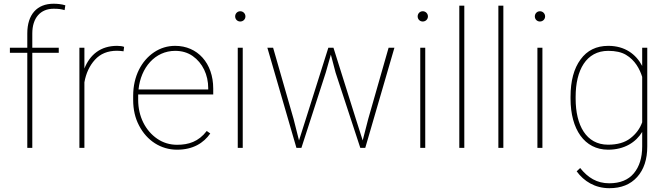

<svg xmlns="http://www.w3.org/2000/svg" viewBox="-20 -780 3519 1013"><path d="M150.4 -501.5H290V-528.3H150.4V-603.5C150.4 -686 193.8 -733.9 262.7 -733.9C289.6 -733.9 302.7 -731.9 320.8 -726.6L324.7 -752C304.7 -758.3 282.2 -760.3 262.2 -760.3C176.3 -760.3 124 -704.6 124 -603.5V-528.3H32.2V-501.5H124V0H150.4Z M634.8 -532.7C626.5 -536.1 613.8 -538.1 597.7 -538.1C511.2 -538.1 454.6 -492.2 425.3 -418.5V-528.3H398.9V0H425.3V-345.7C433.6 -393.1 452.1 -433.1 481 -464.8C509.8 -496.6 548.3 -512.2 597.7 -512.2C609.9 -512.2 621.6 -510.7 631.8 -509.3Z M914.1 9.8C998.5 9.8 1054.2 -25.4 1089.4 -75.7L1070.8 -88.9C1027.3 -32.2 974.6 -16.1 914.1 -16.1C875.5 -16.1 840.3 -26.9 809.6 -47.9C747.6 -90.3 709 -165 709 -252.9V-274.4V-281.7H1105V-312.5C1105 -447.3 1021.5 -538.1 904.3 -538.1C863.8 -538.1 826.7 -526.9 793 -504.4C726.1 -459.5 682.6 -377.4 682.6 -274.4V-252.9C682.6 -201.7 692.9 -156.7 713.9 -117.2C754.9 -38.1 828.6 9.8 914.1 9.8ZM904.3 -511.7C939.9 -511.7 970.7 -502.4 996.6 -484.4C1048.8 -447.8 1078.6 -385.3 1078.6 -314.5V-308.1H710.9C722.7 -423.3 797.9 -511.7 904.3 -511.7Z M1220.7 -693.4C1220.7 -678.2 1232.4 -666.5 1247.6 -666.5C1262.7 -666.5 1274.9 -678.2 1274.9 -693.4C1274.9 -708.5 1262.7 -720.7 1247.6 -720.7C1232.4 -720.7 1220.7 -708.5 1220.7 -693.4ZM1234.4 -528.3V0H1260.7V-528.3Z M1557.6 -39.1 1528.8 -152.8 1420.9 -528.3H1390.6L1543.9 0H1570.3L1698.7 -397L1725.6 -491.7L1750.5 -397L1880.9 0H1907.2L2061 -528.3H2030.3L1922.9 -152.8L1893.6 -39.1L1857.4 -152.8L1739.3 -528.3H1712.4L1593.8 -152.8Z M2183.6 -693.4C2183.6 -678.2 2195.3 -666.5 2210.4 -666.5C2225.6 -666.5 2237.8 -678.2 2237.8 -693.4C2237.8 -708.5 2225.6 -720.7 2210.4 -720.7C2195.3 -720.7 2183.6 -708.5 2183.6 -693.4ZM2197.3 -528.3V0H2223.6V-528.3Z M2403.3 -750V0H2429.7V-750Z M2609.4 -750V0H2635.7V-750Z M2801.8 -693.4C2801.8 -678.2 2813.5 -666.5 2828.6 -666.5C2843.8 -666.5 2856 -678.2 2856 -693.4C2856 -708.5 2843.8 -720.7 2828.6 -720.7C2813.5 -720.7 2801.8 -708.5 2801.8 -693.4ZM2815.4 -528.3V0H2841.8V-528.3Z M2990.2 -259.3C2990.2 -98.1 3063.5 9.8 3188.5 9.8C3274.9 9.8 3335.4 -29.8 3368.2 -84V-7.3C3368.2 51.8 3353.5 99.1 3324.2 134.3C3294.9 169.4 3251.5 187 3194.3 187C3129.4 187 3082 157.7 3041 106.4L3022.5 124C3061 176.3 3118.7 212.9 3195.3 212.9C3257.3 212.9 3306.2 193.4 3341.8 153.8C3377.4 114.3 3395 60.5 3395 -7.3V-528.3H3368.2V-432.1C3335 -495.1 3275.9 -538.1 3189.5 -538.1C3126.5 -538.1 3077.6 -514.2 3043 -466.3C3007.8 -418.5 2990.2 -353 2990.2 -269.5ZM3017.1 -269.5C3017.1 -409.7 3072.8 -511.7 3189 -511.7C3227.5 -511.7 3258.8 -504.9 3282.7 -490.7C3330.6 -462.4 3355 -416 3368.2 -374.5V-134.8C3356 -101.1 3335.4 -73.2 3306.2 -50.8C3276.9 -27.8 3237.3 -16.6 3188 -16.6C3072.8 -16.6 3017.1 -119.1 3017.1 -259.3Z"/></svg>

Font: Vazirmatn Thin
Style: Regular
Weight: 100
Designer: Saber Rastikerdar
Foundry: Saber Rastikerdar
Version: Version 33.003